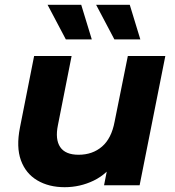

<svg xmlns="http://www.w3.org/2000/svg" viewBox="-20 -771 727 799"><path d="M249 8Q183 8 135 -20.5Q87 -49 67 -104Q47 -159 63 -240L122 -538H278L221 -250Q209 -191 230.5 -159Q252 -127 307 -127Q365 -127 404.5 -161Q444 -195 457 -265L512 -538H668L561 0H413L443 -152L465 -106Q427 -47 370 -19.5Q313 8 249 8ZM456 -607 380 -751H520L564 -607ZM254 -607 178 -751H318L362 -607Z"/></svg>

Font: MOST Montserrat
Style: Bold Italic
Weight: 700
Italic angle: -11.3°
Designer: Julieta Ulanovsky
Foundry: Julieta Ulanovsky
Version: Version 8.000;March 11, 2024;FontCreator 15.0.0.2926 64-bit